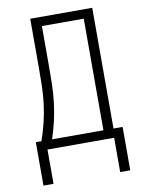

<svg xmlns="http://www.w3.org/2000/svg" viewBox="-93 -734 735 976"><g transform="rotate(-10 275.0 -246.5)"><path d="M51 177V-47H80Q96 -92 107 -138Q118 -184 124 -230.5Q130 -277 131 -324.5Q132 -372 132 -419V-670H452V-47H499V177H447V0H103V177ZM400 -47V-623H184V-419Q184 -372 183 -324.5Q182 -277 176.5 -230.5Q171 -184 160.5 -138Q150 -92 135 -47Z"/></g></svg>

Font: Lode Dark
Style: Regular
Weight: 400
Monospace: yes
Designer: Belleve Invis
Foundry: Belleve Invis
Version: Version 29.2.0; ttfautohint (v1.8.3)